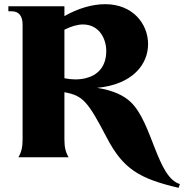

<svg xmlns="http://www.w3.org/2000/svg" viewBox="-20 -752 880 918"><path d="M834 146 840 128C731 96 708 -167 605 -264C575 -293 524 -320 444 -332C616 -348 688 -446 688 -541C688 -638 615 -732 483 -732C421 -732 353 -712 288 -675V-722H20V-698H36C70 -698 88 -676 88 -634V-84C88 -48 82 -24 68 0H308C294 -24 288 -48 288 -84V-311C377 -295 400 -267 491 -93C568 54 644 102 834 146ZM488 -508C488 -430 444 -391 389 -378C357 -370 321 -371 288 -378V-610C322 -627 351 -635 377 -635C451 -635 488 -571 488 -508Z"/></svg>

Font: Sinistre Bold
Style: Regular
Weight: 900
Designer: Jules Durand
Foundry: Collletttivo
Version: Version 69.420;Glyphs 3.2 (3217)